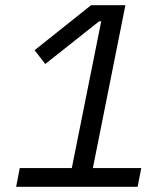

<svg xmlns="http://www.w3.org/2000/svg" viewBox="-20 -718 640 738"><path d="M509 0 523 -72H337L462 -698H330L113 -525L154 -472L361 -636H369L256 -72H56L42 0Z"/></svg>

Font: Braiins Sans
Style: Italic
Weight: 400
Italic angle: -11.31°
Designer: Mike Abbink, Paul van der Laan, Pieter van Rosmalen, Jiri Chlebus, Lubos Buracinsky
Foundry: Bold Monday, Sudetype
Version: Version 1.000;hotconv 1.0.109;makeotfexe 2.5.65596